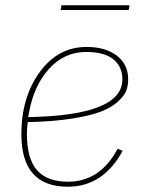

<svg xmlns="http://www.w3.org/2000/svg" viewBox="-20 -696 545 728"><path d="M210 -658 213 -676H471L468 -658ZM237 12Q61 12 61 -187Q61 -327 130.5 -422.5Q200 -518 308 -518Q380 -518 423 -485Q466 -452 466 -395Q466 -373 459.5 -354Q453 -335 429 -312.5Q405 -290 365.5 -274Q326 -258 254 -246.5Q182 -235 85 -233Q82 -203 82 -189Q82 -94 120.5 -50.5Q159 -7 237 -7Q360 -7 426 -132L445 -124Q371 12 237 12ZM306 -499Q224 -499 166 -435Q108 -371 90 -269L87 -252Q444 -258 444 -395Q444 -443 410 -471Q376 -499 306 -499Z"/></svg>

Font: IBM Plex Sans Thin
Style: Italic
Weight: 100
Italic angle: -11.31°
Designer: Mike Abbink, Paul van der Laan, Pieter van Rosmalen
Foundry: Bold Monday
Version: Version 3.0